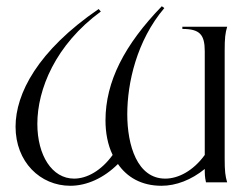

<svg xmlns="http://www.w3.org/2000/svg" viewBox="-20 -586 780 617"><path d="M206 11C259 11 314 -14 359 -59C388 -17 434 11 499 11C546 11 595 -8 638 -43C638 -28 638 -17 642 0H710C704 -20 702 -36 702 -76V-424C702 -464 704 -480 710 -500H566V-493C622 -493 638 -475 638 -421V-88C601 -37 553 -12 511 -12C421 -12 389 -119 389 -219C389 -319 419 -455 508 -560L500 -566C380 -442 319 -324 319 -199C319 -160 326 -121 342 -88C305 -37 259 -12 218 -12C147 -12 100 -87 100 -188C100 -299 158 -442 304 -549L297 -557C101 -423 30 -285 30 -179C30 -66 109 11 206 11Z"/></svg>

Font: Sinistre
Style: Regular
Weight: 400
Designer: Jules Durand
Foundry: Collletttivo
Version: Version 69.420;Glyphs 3.2 (3217)